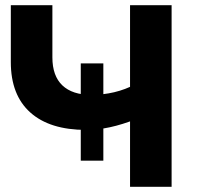

<svg xmlns="http://www.w3.org/2000/svg" viewBox="-20 -720 789 740"><path d="M291.3 -100.8V-475.7H378.3V-100.8ZM311.9 -219.3Q171.8 -219.3 96.7 -286.6Q21.7 -353.8 21.7 -480.6V-700H181.9V-498.7Q181.9 -427.5 220.4 -390.9Q259 -354.4 331.7 -354.4Q377.3 -354.4 420.4 -364.6Q463.4 -374.8 500.7 -394.9L504.3 -260.9Q452.1 -240.1 404.2 -229.7Q356.4 -219.3 311.9 -219.3ZM481.2 0V-700H641.4V0Z"/></svg>

Font: Montserrat Alternates Thin
Style: Regular
Weight: 100
Designer: Julieta Ulanovsky
Foundry: Julieta Ulanovsky
Version: Version 9.000